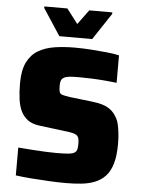

<svg xmlns="http://www.w3.org/2000/svg" viewBox="-60 -942 732 996"><g transform="rotate(5 306.0 -443.5)"><path d="M321 8Q280 8 232 5.5Q184 3 139 -0.5Q94 -4 59 -9V-154Q96 -151 132.5 -148.5Q169 -146 201.5 -144.5Q234 -143 257 -143Q300 -143 322.5 -145.5Q345 -148 354 -155Q361 -160 363.5 -166.5Q366 -173 367 -182Q368 -191 368 -202Q368 -219 365 -229Q362 -239 354 -245Q346 -251 329.5 -254.5Q313 -258 285 -261L157 -277Q121 -282 98.5 -298Q76 -314 62.5 -340.5Q49 -367 44 -404.5Q39 -442 39 -487Q39 -555 59.5 -596.5Q80 -638 116.5 -659.5Q153 -681 201.5 -688.5Q250 -696 306 -696Q348 -696 391.5 -693Q435 -690 474 -686Q513 -682 538 -676V-533Q513 -536 479 -539Q445 -542 409 -543.5Q373 -545 341 -545Q310 -545 291.5 -543Q273 -541 263 -535Q252 -529 248.5 -518.5Q245 -508 245 -493Q245 -472 248 -461Q251 -450 264 -446Q277 -442 305 -438L425 -424Q451 -421 474.5 -414Q498 -407 517.5 -392Q537 -377 552 -349Q559 -336 563 -317.5Q567 -299 570 -274Q573 -249 573 -217Q573 -156 561 -115Q549 -74 526 -49.5Q503 -25 471.5 -12.5Q440 0 402 4Q364 8 321 8ZM221 -748 130 -887V-895H250L308 -819L364 -895H484V-887L392 -748Z"/></g></svg>

Font: Saira Thin ExtraBold
Style: Regular
Weight: 800
Version: Version 1.101